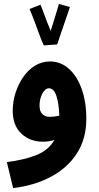

<svg xmlns="http://www.w3.org/2000/svg" viewBox="-20 -731 505 981"><path d="M47 230 15 97Q99 87 163 62.5Q227 38 258 -16Q231 -7 199 -7Q133 -7 89 -48.5Q45 -90 45 -165Q45 -211 59 -255.5Q73 -300 98.5 -337Q124 -374 159 -395.5Q194 -417 236 -417Q290 -417 332 -379.5Q374 -342 397.5 -276Q421 -210 421 -124Q421 -22 373 52.5Q325 127 240.5 172Q156 217 47 230ZM182 -192Q182 -162 196.5 -148Q211 -134 234 -134Q246 -134 258 -135.5Q270 -137 283 -140Q281 -203 268 -241.5Q255 -280 230 -280Q211 -280 196.5 -253Q182 -226 182 -192ZM204 -499Q197 -513 187.5 -537.5Q178 -562 168 -590Q158 -618 148 -643.5Q138 -669 131 -685L187 -707Q192 -696 200.5 -672.5Q209 -649 219 -622.5Q229 -596 239 -573Q247 -599 256 -627.5Q265 -656 271.5 -678.5Q278 -701 281 -711L337 -695Q333 -683 324.5 -657.5Q316 -632 305.5 -602Q295 -572 286 -545Q277 -518 272 -504Z"/></svg>

Font: Noto Sans Arabic ExtCond ExtBd
Style: Regular
Weight: 800
Width: 2
Designer: Monotype Design Team, Nadine Chahine, Nizar Qandah and Khaled Hosny
Foundry: Monotype Imaging Inc.
Version: Version 2.012; ttfautohint (v1.8.4.7-5d5b)